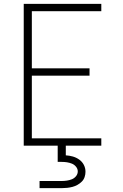

<svg xmlns="http://www.w3.org/2000/svg" viewBox="-20 -755 640 995"><path d="M103 0V-735H505V-697H145V-401H444V-363H145V-38H505V0ZM185 220V183H300Q313 183 326.5 181Q340 179 352.5 174Q365 169 374 158Q383 147 383 133Q383 120 374 109Q365 98 352.5 93Q340 88 327 86Q314 84 300 84H279V0H321V50Q339 51 357 56Q375 61 390.5 72Q406 83 414.5 99.5Q423 116 423 135Q423 149 418.5 162.5Q414 176 404 186Q394 196 381.5 203Q369 210 355.5 213.5Q342 217 328 218.5Q314 220 300 220Z"/></svg>

Font: Iosevka Extralight Extended
Style: Regular
Weight: 200
Width: 7
Monospace: yes
Designer: Belleve Invis
Foundry: Belleve Invis
Version: Version 32.5.0; ttfautohint (v1.8.4)